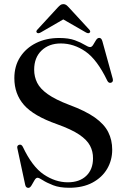

<svg xmlns="http://www.w3.org/2000/svg" viewBox="-20 -896 613 930"><path d="M315 13.5Q268.5 13.5 237.2 1.2Q206 -11 187.5 -23Q169 -35 162 -35Q154 -35 147 -22.8Q140 -10.5 132.8 1.8Q125.5 14 117.5 14Q105 14 102 -1L64 -178Q61 -190.5 72 -194.5Q83.5 -198.5 90.5 -185Q136 -88.5 192.2 -50.8Q248.5 -13 308.5 -13Q365 -13 397.8 -44.2Q430.5 -75.5 430.5 -129Q431 -162 416.2 -190.2Q401.5 -218.5 363.8 -244Q326 -269.5 256 -294.5Q142.5 -334.5 96 -387.8Q49.5 -441 49.5 -517.5Q49.5 -576 77.5 -619.5Q105.5 -663 154.5 -687.5Q203.5 -712 267 -712Q313 -712 342.8 -701Q372.5 -690 390 -679Q407.5 -668 416.5 -668Q425 -668 431.5 -679.2Q438 -690.5 445 -701.5Q452 -712.5 460.5 -712.5Q471.5 -712.5 476 -696L526 -515Q530 -500 518.5 -495.5Q507 -491.5 500 -504.5Q450.5 -607.5 394 -646.5Q337.5 -685.5 274.5 -685.5Q217 -685.5 181.2 -651.2Q145.5 -617 145.5 -558.5Q145.5 -524.5 160 -495.2Q174.5 -466 211.5 -439.8Q248.5 -413.5 315.5 -388Q394 -359 439.5 -326.8Q485 -294.5 504.2 -256.2Q523.5 -218 523.5 -171Q523.5 -120 499 -78.2Q474.5 -36.5 428 -11.5Q381.5 13.5 315 13.5ZM413.5 -737Q407.5 -732.5 396 -739L286.5 -802L177.5 -739Q166 -732.5 159.5 -737Q152 -743 161 -752.5L260 -860Q267 -867.5 272.8 -871.8Q278.5 -876 287 -876Q295 -876 300.8 -871.8Q306.5 -867.5 313.5 -860L412.5 -752.5Q421 -743 413.5 -737Z"/></svg>

Font: Fraunces 72pt
Style: Regular
Weight: 400
Version: Version 1.000;[0bf87f6ff]